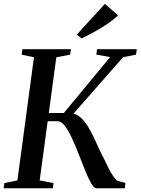

<svg xmlns="http://www.w3.org/2000/svg" viewBox="-24 -1006 752 1026"><path d="M492.5 0Q478.5 0 463.5 -25.8Q448.5 -51.5 432 -92.5Q415.5 -133.5 397.8 -179.2Q380 -225 361.2 -266Q342.5 -307 322.8 -332.8Q303 -358.5 283 -358.5H191L196 -402H317L564.5 -701L491 -714L494.5 -743H707L703 -714L633.5 -700.5L337.5 -363L341.5 -400.5Q368 -402.5 389.2 -390.5Q410.5 -378.5 429.2 -354Q448 -329.5 466.5 -293.5Q485 -257.5 505 -210.5Q517.5 -187 530.5 -159.8Q543.5 -132.5 556.2 -107.2Q569 -82 581.5 -63.8Q594 -45.5 604.5 -39.5L646 -28.5L643 0ZM-4.5 0 -1 -27.5 69 -42 157.5 -700 92 -714 95.5 -743H354.5L351 -714L277 -700L188 -42L262 -27.5L258.5 0ZM412 -800.5 386.5 -821 536.5 -985.5 607 -923.5Q582 -900 548.5 -877.5Q515 -855 479.5 -835.5Q444 -816 412 -800.5Z"/></svg>

Font: Merriweather 96pt Medium
Style: Italic
Weight: 500
Italic angle: -7.8°
Version: Version 2.101